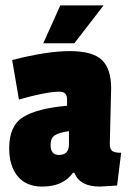

<svg xmlns="http://www.w3.org/2000/svg" viewBox="-20 -680 476 710"><path d="M391 -354 386 -147Q386 -128 395.5 -121.5Q405 -115 428 -115L413 6Q355 10 349 10Q275 10 255 -41H250Q213 10 136 10Q77 10 45.5 -28Q14 -66 14 -132Q14 -215 65.5 -247Q117 -279 228 -289V-313Q228 -341 200 -341Q152 -341 50 -312L25 -458Q153 -491 238 -491Q323 -491 357 -458Q391 -425 391 -354ZM198 -107Q235 -107 235 -146V-195Q198 -190 182.5 -179.5Q167 -169 167 -144Q167 -107 198 -107ZM363 -660 255 -520H140L203 -660Z"/></svg>

Font: Passion One
Style: Regular
Weight: 400
Designer: Alejandro Lo Celso
Foundry: Fontstage
Version: Version 1.001